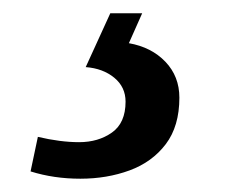

<svg xmlns="http://www.w3.org/2000/svg" viewBox="-20 -29 349 289"><path d="M101 240Q61 240 26 229L37 177Q71 185 99 185Q128 185 148.5 170.5Q169 156 169 124Q169 102 152 88Q135 74 109 72L146 -9H194L174 36Q208 42 229 64Q250 86 250 118Q250 161 229.5 188Q209 215 175 227.5Q141 240 101 240Z"/></svg>

Font: Noto Serif SemiCondensed Medium
Style: Italic
Weight: 500
Width: 4
Italic angle: -12°
Designer: Monotype Design Team
Foundry: Monotype Imaging Inc.
Version: Version 2.013